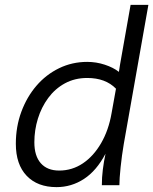

<svg xmlns="http://www.w3.org/2000/svg" viewBox="-20 -760 629 788"><path d="M212 8Q134 8 89.5 -38.5Q45 -85 45 -170Q45 -240 67.5 -301Q90 -362 129.5 -408Q169 -454 222.5 -480Q276 -506 338 -506Q375 -506 410 -494.5Q445 -483 468 -465L473 -497L516 -740H589L488 -169Q480 -122 475 -74Q470 -26 470 0H398Q398 -32 402 -64Q406 -96 413 -129Q376 -59 324.5 -25.5Q273 8 212 8ZM223 -60Q276 -60 320 -89.5Q364 -119 395 -172.5Q426 -226 438 -296L456 -396Q413 -440 338 -440Q287 -440 246.5 -418Q206 -396 178 -358Q150 -320 135.5 -273Q121 -226 121 -176Q121 -120 147.5 -90Q174 -60 223 -60Z"/></svg>

Font: Livvic
Style: Italic
Weight: 400
Italic angle: -10°
Designer: Jacques Le Bailly, Baron von Fonthausen
Version: Version 1.001; ttfautohint (v1.8.2)